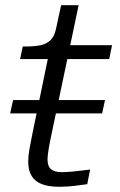

<svg xmlns="http://www.w3.org/2000/svg" viewBox="-20 -710 459 735"><path d="M382 -327 371 -276H19L30 -327ZM206 5Q167 5 140.5 -5Q114 -15 101 -36.5Q88 -58 88 -92Q88 -113 93 -141Q98 -169 104 -198L171 -523L214 -537H409L398 -484H57L67 -532H77Q110 -532 133.5 -536.5Q157 -541 172.5 -555.5Q188 -570 194 -598L214 -690H281L173 -176Q170 -162 167.5 -147.5Q165 -133 163.5 -120.5Q162 -108 162 -99Q162 -73 175.5 -62Q189 -51 216 -51Q234 -51 255.5 -53Q277 -55 296 -57.5Q315 -60 325 -61L314 -5Q294 -2 265.5 1.5Q237 5 206 5Z"/></svg>

Font: Roboto Serif 20pt Light
Style: Italic
Weight: 300
Italic angle: -10°
Version: Version 1.007